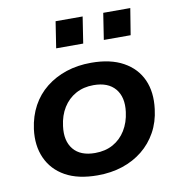

<svg xmlns="http://www.w3.org/2000/svg" viewBox="-82 -795 827 881"><g transform="rotate(-10 332.0 -355.0)"><path d="M303 10Q212 10 153 -23Q94 -56 67.5 -115Q41 -174 51 -250Q59 -309 84.5 -356Q110 -403 151.5 -436Q193 -469 246 -486.5Q299 -504 362 -504Q452 -504 511.5 -471Q571 -438 597 -380Q623 -322 613 -244Q606 -185 580 -138Q554 -91 513 -58Q472 -25 419 -7.5Q366 10 303 10ZM309 -93Q357 -93 393 -113Q429 -133 451.5 -169.5Q474 -206 480 -254Q489 -322 456 -361.5Q423 -401 355 -401Q308 -401 272 -381Q236 -361 213.5 -325Q191 -289 185 -240Q176 -172 208.5 -132.5Q241 -93 309 -93ZM438 -597 457 -720H583L563 -597ZM216 -597 235 -720H361L342 -597Z"/></g></svg>

Font: Nunito Sans 10pt SemiExpanded
Style: Bold Italic
Weight: 700
Width: 6
Italic angle: -9°
Designer: Vernon Adams
Foundry: Vernon Adams
Version: Version 3.101;gftools[0.9.27]